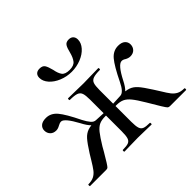

<svg xmlns="http://www.w3.org/2000/svg" viewBox="-140 -773 955 955"><g transform="rotate(-45 338.0 -295.5)"><path d="M243 -12Q270 -12 282.5 -17Q295 -22 299.5 -36.5Q304 -51 304 -81V-304Q304 -334 299 -348.5Q294 -363 279 -368.5Q264 -374 231 -374Q229 -374 229 -380Q229 -386 231 -386L287 -385Q304 -384 338 -384Q371 -384 388 -385L443 -386Q446 -386 446 -380Q446 -374 443 -374Q411 -374 396 -368.5Q381 -363 376 -349Q371 -335 371 -304V-81Q371 -51 375.5 -36.5Q380 -22 392.5 -17Q405 -12 432 -12Q435 -12 435 -6Q435 0 432 0Q405 0 390 -1L338 -2L284 -1Q269 0 243 0Q240 0 240 -6Q240 -12 243 -12ZM0 -12Q24 -12 39.5 -20Q55 -28 66.5 -43Q78 -58 96 -88L113 -116Q141 -160 157.5 -178.5Q174 -197 194.5 -204Q215 -211 253 -211L294 -209Q326 -207 341 -207L340 -189Q316 -192 299 -192Q273 -192 256.5 -184.5Q240 -177 224 -157Q208 -137 183 -96L170 -73Q152 -42 140.5 -24Q129 -6 125 -3Q121 0 113 0H0Q-2 0 -2 -6Q-2 -12 0 -12ZM187 -255Q147 -329 125 -329Q115 -329 103 -322Q89 -314 77 -314Q57 -314 45.5 -326Q34 -338 34 -356Q34 -373 46.5 -384Q59 -395 84 -395Q118 -395 142.5 -366Q167 -337 204 -261Q216 -238 227.5 -224.5Q239 -211 253 -211V-193Q235 -193 219 -208.5Q203 -224 187 -255ZM492 -96Q467 -138 451 -157.5Q435 -177 418.5 -184.5Q402 -192 377 -192Q359 -192 335 -189L334 -207Q351 -207 381 -209L423 -211Q461 -211 481 -204Q501 -197 517.5 -178.5Q534 -160 562 -116L581 -86Q599 -56 610 -42Q621 -28 636 -20Q651 -12 675 -12Q678 -12 678 -6Q678 0 675 0H562Q554 0 549.5 -4Q545 -8 530.5 -31.5Q516 -55 492 -96ZM471 -261Q508 -337 532.5 -366Q557 -395 592 -395Q616 -395 628.5 -384Q641 -373 641 -356Q641 -338 629.5 -326Q618 -314 598 -314Q585 -314 571 -322Q561 -329 551 -329Q526 -329 488 -255Q457 -193 423 -193V-211Q447 -211 471 -261ZM399 -540Q405 -566 413 -578.5Q421 -591 440 -591Q456 -591 464.5 -582Q473 -573 473 -558Q473 -534 454 -512.5Q435 -491 403.5 -478.5Q372 -466 338 -466Q303 -466 271.5 -479Q240 -492 221 -513.5Q202 -535 202 -559Q202 -574 210.5 -582.5Q219 -591 235 -591Q256 -591 264 -578.5Q272 -566 279 -538Q284 -510 295 -495Q306 -480 337 -480Q367 -480 379.5 -496Q392 -512 399 -540Z"/></g></svg>

Font: Cormorant Garamond Medium
Style: Regular
Weight: 500
Designer: Christian Thalmann (Catharsis Fonts)
Foundry: Catharsis Fonts
Version: Version 4.000